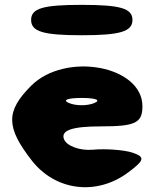

<svg xmlns="http://www.w3.org/2000/svg" viewBox="-20 -820 637 790"><path d="M108 -467C3 -362 4 -296 112 -158C210 -34 379 -14 508 -111C575 -161 578 -174 525 -192C491 -203 416 -209 362 -204C308 -199 253 -220 243 -248C230 -284 278 -300 395 -300C537 -300 566 -314 566 -383C566 -550 249 -608 108 -467ZM368 -396C339 -384 293 -384 264 -396C235 -408 258 -417 316 -417C374 -417 397 -408 368 -396ZM108 -738C108 -690 158 -675 316 -675C474 -675 525 -690 525 -738C525 -786 474 -800 316 -800C158 -800 108 -786 108 -738Z"/></svg>

Font: Hussar Skorodowane
Style: Bold
Weight: 700
Foundry: Cannot Into Space Fonts
Version: Version 0.892